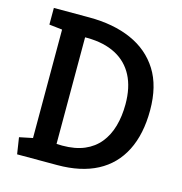

<svg xmlns="http://www.w3.org/2000/svg" viewBox="-103 -785 833 879"><g transform="rotate(15 313.5 -345.5)"><path d="M56 0 44 -78 107 -91V-605L45 -612V-691H212Q328 -691 413 -653.5Q498 -616 545 -541.5Q592 -467 592 -352Q592 -239 552 -160Q512 -81 435 -40.5Q358 0 246 0ZM245 -92Q306 -92 349.5 -110.5Q393 -129 421 -163.5Q449 -198 462.5 -245.5Q476 -293 476 -350Q476 -429 447.5 -484Q419 -539 364 -568Q309 -597 230 -598H218V-93Z"/></g></svg>

Font: Kreon Medium
Style: Regular
Weight: 500
Version: Version 2.002